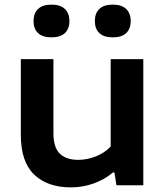

<svg xmlns="http://www.w3.org/2000/svg" viewBox="-20 -801 716 830"><path d="M70 -218V-545.5H211V-225.5Q211 -163.5 238.5 -136.8Q266 -110 318 -110Q356.5 -110 394 -124.8Q431.5 -139.5 458.5 -167.5V-545.5H599.5V0H483.5L474.5 -55.5H468.5Q431.5 -24.5 384.5 -7.8Q337.5 9 286.5 9Q185.5 9 127.8 -46.2Q70 -101.5 70 -218ZM125 -710Q125 -743.5 144.5 -762.2Q164 -781 202.5 -781Q241 -781 260.5 -762.2Q280 -743.5 280 -710Q280 -676.5 260.5 -658Q241 -639.5 202.5 -639.5Q164 -639.5 144.5 -658Q125 -676.5 125 -710ZM390 -710Q390 -743.5 409.5 -762.2Q429 -781 467.5 -781Q506 -781 525.5 -762.2Q545 -743.5 545 -710Q545 -676.5 525.5 -658Q506 -639.5 467.5 -639.5Q429 -639.5 409.5 -658Q390 -676.5 390 -710Z"/></svg>

Font: Encode Sans Expanded SemiBold
Style: Regular
Weight: 600
Width: 7
Designer: Multiple Designers
Foundry: Impallari Type
Version: Version 2.000